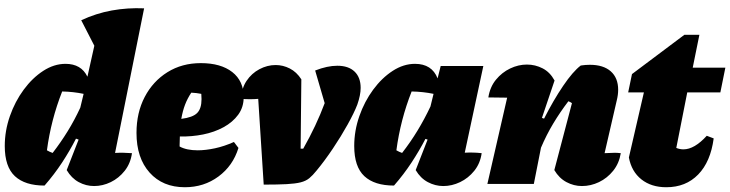

<svg xmlns="http://www.w3.org/2000/svg" viewBox="-23 -772 3065 806"><path d="M489 -752H490V-751ZM164 7Q82 7 39.5 -32.5Q-3 -72 -3 -159Q-3 -223 18.5 -284.5Q40 -346 76.5 -395.5Q113 -445 158.5 -474.5Q204 -504 252 -504Q318 -504 344 -450L373 -580L318 -687Q380 -716 446 -728Q512 -740 582 -737L460 -130Q494 -132 531 -129Q525 -86 500.5 -55Q476 -24 442 -7.5Q408 9 372 9Q338 9 307.5 -7.5Q277 -24 257 -58L307 -186L296 -190Q270 -139 237.5 -89.5Q205 -40 164 7ZM174 -141Q186 -134 198 -130Q232 -174 261 -221Q290 -268 314 -320L328 -378Q285 -387 238 -388Q191 -269 174 -141Z M753 14Q660 14 605 -47.5Q550 -109 550 -214Q550 -299 584.5 -365Q619 -431 680 -469Q741 -507 820 -507Q904 -507 952 -469.5Q1000 -432 1000 -364Q1000 -322 977 -290.5Q954 -259 915.5 -238Q877 -217 829.5 -207.5Q782 -198 732 -199Q731 -182 731 -163Q731 -159 731 -157Q760 -141 807 -141Q840 -141 879.5 -149.5Q919 -158 959 -176L978 -151Q955 -76 894 -31Q833 14 753 14ZM823 -356Q823 -367 822 -378Q802 -382 780 -383Q764 -359 754 -333Q744 -307 738 -273Q786 -279 804.5 -297.5Q823 -316 823 -356Z M1250 -148Q1305 -245 1340 -339L1300 -476Q1351 -496 1393 -496Q1440 -496 1465.5 -471.5Q1491 -447 1491 -403Q1491 -373 1477 -333Q1464 -299 1436.5 -249.5Q1409 -200 1374.5 -148.5Q1340 -97 1306 -56Q1290 -36 1275.5 -24Q1261 -12 1239 -6.5Q1217 -1 1180.5 1Q1144 3 1084 3L1061 -357Q1028 -354 989 -357Q991 -401 1012 -432.5Q1033 -464 1066 -481.5Q1099 -499 1134 -499Q1165 -499 1193.5 -484.5Q1222 -470 1242 -439L1239 -148Z M1631 7Q1549 7 1506.5 -32.5Q1464 -72 1464 -159Q1464 -223 1485.5 -284.5Q1507 -346 1543.5 -395.5Q1580 -445 1625.5 -474.5Q1671 -504 1719 -504Q1790 -504 1814 -443L1827 -495H2006L1928 -131Q1964 -133 1999 -129Q1993 -86 1968 -55Q1943 -24 1908.5 -7.5Q1874 9 1838 9Q1804 9 1773 -7.5Q1742 -24 1722 -58L1772 -186L1763 -189Q1737 -139 1704.5 -89.5Q1672 -40 1631 7ZM1641 -141Q1653 -134 1665 -130Q1700 -175 1729.5 -223.5Q1759 -272 1784 -325L1797 -378Q1754 -387 1705 -388Q1658 -269 1641 -141Z M2023 0 2106 -362Q2081 -362 2027 -363Q2034 -407 2059 -437.5Q2084 -468 2118.5 -484.5Q2153 -501 2189 -501Q2224 -501 2255 -485Q2286 -469 2305 -434L2252 -277L2261 -274Q2300 -351 2341 -411.5Q2382 -472 2415 -497Q2435 -500 2453 -500Q2510 -500 2541 -472.5Q2572 -445 2572 -395Q2572 -374 2566 -350L2515 -129Q2541 -130 2554 -130.5Q2567 -131 2583 -129Q2576 -86 2551 -55Q2526 -24 2491.5 -7.5Q2457 9 2420 9Q2386 9 2355 -7.5Q2324 -24 2304 -58L2378 -339Q2371 -344 2363 -347Q2328 -301 2299.5 -253.5Q2271 -206 2248 -152L2218 0Z M2774 14Q2711 14 2669.5 -19Q2628 -52 2617 -111L2680 -384H2614L2630 -461L2850 -626H2913L2885 -488H3022L3001 -384H2862L2816 -151Q2831 -145 2846 -145Q2892 -145 2944 -202L2973 -191Q2960 -93 2908 -39.5Q2856 14 2774 14Z"/></svg>

Font: Piazzolla Black
Style: Italic
Weight: 900
Italic angle: -11.3°
Designer: Juan Pablo del Peral
Foundry: Huerta Tipografica
Version: Version 1.330